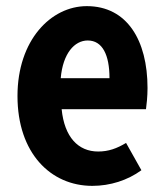

<svg xmlns="http://www.w3.org/2000/svg" viewBox="-20 -594 540 626"><path d="M281 12C339 12 396 -6 441 -39L391 -128C361 -110 334 -100 300 -100C235 -100 190 -147 181 -238H456C458 -252 461 -280 461 -307C461 -463 394 -574 263 -574C146 -574 37 -463 37 -281C37 -95 145 12 281 12ZM178 -339C185 -420 223 -462 266 -462C314 -462 337 -415 337 -339Z"/></svg>

Font: Noto Sans Mono CJK HK
Style: Bold
Weight: 700
Designer: Ryoko NISHIZUKA 西塚涼子 (kana, bopomofo & ideographs); Paul D. Hunt (Latin, Greek & Cyrillic); Sandoll Communications 산돌커뮤니
Foundry: Adobe
Version: Version 2.004;hotconv 1.0.118;makeotfexe 2.5.65603